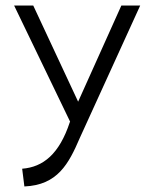

<svg xmlns="http://www.w3.org/2000/svg" viewBox="-20 -471 561 693"><path d="M233 -32 232 -30C194 85 136 132 60 138L68 202C188 197 228 120 268 27L486 -451H418L262 -104L100 -451H31Z"/></svg>

Font: Charger Pro
Style: LitNar
Weight: 300
Designer: Jasper
Foundry: Cannot Into Space Fonts
Version: Version 1.09